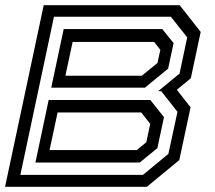

<svg xmlns="http://www.w3.org/2000/svg" viewBox="-24 -720 829 740"><path d="M-4.5 0 144.5 -700H668.5L749.5 -597L711.5 -418.5L657.5 -374L710.5 -306.5L667 -103L542 0ZM54.5 -46H527L625 -127L660 -289L597.5 -368.5H585.5L668 -436.5L697.5 -576L634.5 -655.5H184ZM173.5 -382 221.5 -608H601.5L645 -554L624 -455.5L534.5 -382ZM228 -428H522.5L583 -477.5L594 -528L570 -558.5H256ZM112.5 -93.5 163.5 -334.5H555.5L608 -268.5L582.5 -149L514.5 -93.5ZM167 -141.5H503L540 -172L555 -242.5L520.5 -286.5H198Z"/></svg>

Font: Tourney Expanded Medium
Style: Italic
Weight: 500
Width: 7
Italic angle: -12°
Designer: Tyler Finck
Foundry: Etcetera Type Co
Version: Version 1.010; ttfautohint (v1.8.3)